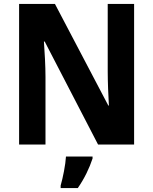

<svg xmlns="http://www.w3.org/2000/svg" viewBox="-20 -734 778 975"><path d="M661 0V-714H527V-371C527 -321 530 -248 533 -198H530L259 -714H77V0H211V-344C211 -398 207 -468 203 -523H207L478 0ZM450 71V61H315C313 101 299 171 288 208V221H375C408 174 434 120 450 71Z"/></svg>

Font: Noto Sans Khmer SemiCondensed
Style: Bold
Weight: 700
Width: 4
Designer: Danh Hong and the Monotype Design Team
Foundry: Monotype Imaging Inc.
Version: Version 2.004